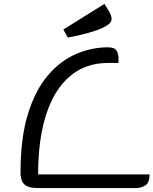

<svg xmlns="http://www.w3.org/2000/svg" viewBox="-20 -962 785 982"><path d="M175 -70H745Q745 -27 723 -13.5Q701 0 675 0H175Q150 0 129.5 -5.5Q109 -11 97 -28Q85 -45 85 -80Q85 -257 123 -379.5Q161 -502 225.5 -577Q290 -652 369.5 -686Q449 -720 532 -720Q566 -720 576 -703Q586 -686 586 -666V-640H532Q418 -640 338 -572.5Q258 -505 216.5 -377.5Q175 -250 175 -70ZM327 -770 304 -811 514 -942 527 -922Q551 -885 551 -865Q551 -848 529.5 -833.5Q508 -819 473.5 -807Q439 -795 400 -785.5Q361 -776 327 -770Z"/></svg>

Font: Warnes
Style: Regular
Weight: 400
Designer: Eduardo Rodriguez Tunni
Foundry: Eduardo Rodriguez Tunni
Version: Version 1.002; ttfautohint (v1.8.4.7-5d5b);gftools[0.9.23]